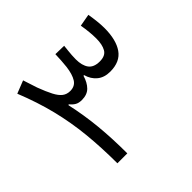

<svg xmlns="http://www.w3.org/2000/svg" viewBox="-165 -865 1046 1046"><g transform="rotate(-45 357.5 -342.0)"><path d="M387.6 -467.9H392.5Q403.4 -427.8 432.5 -404Q461.5 -380.3 506.7 -380.3Q583 -380.3 617.7 -430.3Q652.5 -480.3 652.5 -571.2Q652.5 -595.4 649.4 -623.8Q646.4 -652.2 641.1 -683.8L570.2 -671Q580.7 -610.5 580.7 -561.9Q580.7 -515.4 565 -487.7Q549.4 -459.9 506 -459.9Q460.1 -459.9 440.6 -486.4Q421.1 -513 421.1 -560.7Q421.1 -576.8 422.2 -592.1Q423.3 -607.3 425 -623.4Q426.6 -639.4 428.6 -657.8L362.5 -659.3Q361.8 -633.9 360.3 -612.5Q358.7 -591.1 356.4 -567.5Q349.9 -515.7 332.3 -487.8Q314.6 -459.9 278.4 -459.9Q252.4 -459.9 233.9 -474Q215.3 -488.2 199.1 -519.4Q182.8 -550.6 163.7 -601.2L137.2 -682.8L63.5 -653.7Q108.2 -542.4 133.8 -439.2Q159.3 -336 170.1 -229.4Q180.8 -122.8 181.1 0H257.5Q257.4 -114.9 247.8 -214.1Q238.2 -313.4 216.4 -411.9L220.2 -415Q234.3 -398.2 249.2 -389.3Q264.2 -380.3 288.4 -380.3Q329.2 -380.3 352.4 -403.6Q375.7 -426.9 387.6 -467.9Z"/></g></svg>

Font: Estedad VF
Style: Regular
Weight: 100
Designer: Amin Abedi
Version: Version 7.3